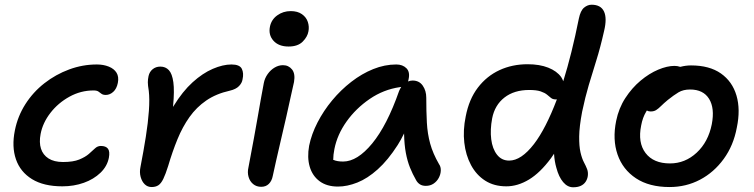

<svg xmlns="http://www.w3.org/2000/svg" viewBox="-20 -780 3193 813"><path d="M244 9Q165 9 115.5 -21.5Q66 -52 47.5 -105.5Q29 -159 43 -228Q55 -288 87.5 -339Q120 -390 168 -427.5Q216 -465 273 -486Q330 -507 390 -507Q418 -507 440.5 -498Q463 -489 473.5 -472Q484 -455 479 -429Q474 -404 459.5 -391Q445 -378 428 -378Q416 -378 409.5 -383Q403 -388 396.5 -392.5Q390 -397 376 -397Q322 -397 274 -370.5Q226 -344 193.5 -302Q161 -260 152 -213Q145 -177 153.5 -150.5Q162 -124 185.5 -109Q209 -94 247 -94Q290 -94 315.5 -104.5Q341 -115 356 -128Q371 -141 382 -151.5Q393 -162 407 -162Q428 -162 437 -150.5Q446 -139 441 -112Q434 -76 405.5 -48.5Q377 -21 335 -6Q293 9 244 9Z M622 12Q605 12 593 0.5Q581 -11 575.5 -31Q570 -51 575 -74Q588 -141 597.5 -201Q607 -261 610.5 -311Q614 -361 610 -395Q606 -419 606 -431.5Q606 -444 609 -458Q613 -476 626.5 -487Q640 -498 659 -498Q681 -498 695 -483Q709 -468 714 -432Q719 -396 713 -332Q713 -329 713 -327Q714 -329 715 -331Q753 -393 795.5 -431.5Q838 -470 881 -488.5Q924 -507 960 -507Q995 -507 1004 -488.5Q1013 -470 1007 -444Q1005 -429 992 -415.5Q979 -402 953 -396Q895 -383 853.5 -354.5Q812 -326 782.5 -284.5Q753 -243 731.5 -190.5Q710 -138 692 -77Q681 -42 671.5 -22.5Q662 -3 650.5 4.5Q639 12 622 12Z M1086 11Q1066 11 1052 -0.5Q1038 -12 1032.5 -31Q1027 -50 1032 -71Q1046 -145 1055.5 -196.5Q1065 -248 1071.5 -286Q1078 -324 1084 -357.5Q1090 -391 1097 -428Q1101 -449 1113.5 -466.5Q1126 -484 1143 -494Q1160 -504 1178 -504Q1202 -504 1216.5 -486Q1231 -468 1225 -433Q1220 -412 1211.5 -372.5Q1203 -333 1192 -284.5Q1181 -236 1169.5 -187.5Q1158 -139 1149 -98.5Q1140 -58 1135 -35Q1131 -14 1118.5 -1.5Q1106 11 1086 11ZM1202 -583Q1160 -583 1138 -607.5Q1116 -632 1123 -667Q1129 -697 1154 -715Q1179 -733 1211 -733Q1240 -733 1258.5 -720Q1277 -707 1283.5 -687Q1290 -667 1286 -647Q1282 -624 1261.5 -603.5Q1241 -583 1202 -583Z M1411 10Q1364 10 1333.5 -12.5Q1303 -35 1291.5 -74Q1280 -113 1289 -163Q1299 -212 1324.5 -261.5Q1350 -311 1386.5 -355Q1423 -399 1467.5 -433.5Q1512 -468 1560.5 -487.5Q1609 -507 1658 -507Q1685 -507 1701 -491Q1717 -475 1710 -444Q1709 -439 1708 -435Q1717 -439 1727 -439Q1755 -439 1770 -417.5Q1785 -396 1785 -366Q1785 -308 1787.5 -261Q1790 -214 1801.5 -172Q1813 -130 1839 -85Q1847 -74 1846.5 -58Q1846 -42 1838 -27Q1830 -12 1816 -2.5Q1802 7 1783 7Q1768 7 1758 0.5Q1748 -6 1742 -17Q1727 -43 1716 -70.5Q1705 -98 1698.5 -132.5Q1692 -167 1691 -214Q1691 -214 1691 -215Q1678 -188 1664 -166Q1623 -102 1579.5 -63Q1536 -24 1493 -7Q1450 10 1411 10ZM1679 -412Q1676 -411 1673 -411Q1604 -401 1545.5 -361Q1487 -321 1447.5 -265.5Q1408 -210 1396 -149Q1391 -124 1391 -104Q1390 -103 1390 -103Q1391 -103 1392 -103Q1407 -96 1433 -96Q1493 -96 1556 -172.5Q1619 -249 1670 -395Q1674 -404 1679 -412Z M2124 9Q2072 9 2034.5 -15Q1997 -39 1974.5 -81Q1952 -123 1946 -176Q1940 -229 1952 -287Q1966 -360 2003.5 -409Q2041 -458 2095 -483Q2149 -508 2214 -508Q2265 -508 2301.5 -493.5Q2338 -479 2356 -454Q2362 -445 2365 -436Q2401 -551 2431 -701Q2438 -735 2453 -747.5Q2468 -760 2485 -760Q2524 -760 2537.5 -731.5Q2551 -703 2538 -649Q2522 -578 2505 -524Q2488 -470 2473 -419.5Q2458 -369 2445 -307Q2433 -244 2432.5 -202.5Q2432 -161 2438 -135Q2444 -109 2452.5 -93Q2461 -77 2466 -64Q2471 -51 2469 -35Q2467 -21 2459.5 -10Q2452 1 2439 7Q2426 13 2407 13Q2383 13 2364.5 -9Q2346 -31 2336 -69Q2328 -96 2326 -129Q2319 -119 2313 -110Q2267 -48 2219.5 -19.5Q2172 9 2124 9ZM2338 -359Q2336 -359 2334 -359Q2321 -359 2313.5 -365Q2306 -371 2296.5 -379Q2287 -387 2269.5 -393Q2252 -399 2221 -399Q2157 -399 2116 -367Q2075 -335 2064 -279Q2055 -231 2060 -190.5Q2065 -150 2084.5 -125Q2104 -100 2136 -100Q2187 -100 2241 -170Q2291 -235 2338 -359Z M2815 12Q2729 12 2673 -25Q2617 -62 2595 -125.5Q2573 -189 2589 -268Q2600 -322 2628 -365Q2656 -408 2692.5 -438.5Q2729 -469 2767 -485Q2805 -501 2836 -501Q2849 -501 2860 -497Q2860 -497 2861 -497Q2884 -503 2906 -503Q2984 -503 3032.5 -469Q3081 -435 3098.5 -375.5Q3116 -316 3100 -240Q3086 -164 3044.5 -107Q3003 -50 2944 -19Q2885 12 2815 12ZM2719 -312Q2717 -309 2716 -307Q2701 -282 2695 -249Q2680 -176 2713.5 -132Q2747 -88 2817 -88Q2881 -88 2930 -133.5Q2979 -179 2994 -254Q3007 -322 2982.5 -361.5Q2958 -401 2902 -401Q2873 -401 2853 -389Q2833 -377 2808 -357Q2790 -342 2779 -331Q2768 -320 2758.5 -314Q2749 -308 2735 -308Q2726 -308 2719 -312Z"/></svg>

Font: Shantell Sans Light Medium
Style: Italic
Weight: 500
Italic angle: -11°
Version: Version 1.011;[c5ecc13dd]